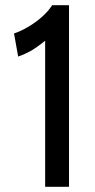

<svg xmlns="http://www.w3.org/2000/svg" viewBox="-20 -720 366 740"><path d="M154 0V-563Q118 -534 94.5 -521.5Q71 -509 50 -502L34 -591Q61 -600 89.2 -616.8Q117.5 -633.5 141.8 -655Q166 -676.5 181 -700H246V0Z"/></svg>

Font: Cabin Resolve
Style: Regular-Resolve
Weight: 400
Designer: Pablo Impallari
Foundry: Pablo Impallari. http://www.impallari.com Igino Marini. http://www.ikern.com
Version: Version 3.001